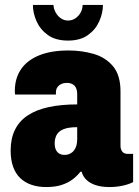

<svg xmlns="http://www.w3.org/2000/svg" viewBox="-20 -744 560 776"><path d="M167 12Q134 12 107.5 3Q81 -6 62 -24Q43 -42 33 -70Q23 -98 23 -136Q23 -184 40.5 -219.5Q58 -255 92 -277.5Q126 -300 176 -311Q226 -322 292 -322V-362Q292 -378 287.5 -388Q283 -398 273.5 -403.5Q264 -409 250 -409Q238 -409 228 -404.5Q218 -400 212 -391.5Q206 -383 206 -370V-362H41Q40 -366 40 -369.5Q40 -373 40 -377Q40 -427 64.5 -463.5Q89 -500 137.5 -520Q186 -540 257 -540Q311 -540 359 -526Q407 -512 437 -476Q467 -440 467 -375V-155Q467 -141 474 -131.5Q481 -122 497 -122H518V-8Q501 1 475.5 6.5Q450 12 422 12Q391 12 367.5 4.5Q344 -3 329.5 -17Q315 -31 310 -50H305Q292 -33 273.5 -19Q255 -5 229 3.5Q203 12 167 12ZM241 -118Q253 -118 263 -123Q273 -128 279.5 -136.5Q286 -145 289 -156.5Q292 -168 292 -181V-230Q256 -230 236 -221.5Q216 -213 208.5 -198Q201 -183 201 -165Q201 -149 206 -138.5Q211 -128 220 -123Q229 -118 241 -118ZM255 -580Q205 -580 174 -602Q143 -624 128 -657.5Q113 -691 113 -724H196Q197 -708 205 -693.5Q213 -679 226 -670Q239 -661 255 -661Q272 -661 285.5 -670.5Q299 -680 306.5 -694.5Q314 -709 314 -724H396Q396 -691 381 -657.5Q366 -624 335 -602Q304 -580 255 -580Z"/></svg>

Font: Archivo Condensed Black
Style: Regular
Weight: 900
Width: 3
Designer: Hector Gatti
Foundry: Omnibus-Type
Version: Version 2.001